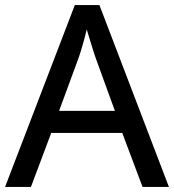

<svg xmlns="http://www.w3.org/2000/svg" viewBox="-20 -737 687 757"><path d="M542 0 462 -213H182L102 0H0L275 -717H372L646 0ZM357 -509Q354 -518 347 -539.5Q340 -561 333 -584.5Q326 -608 322 -621Q315 -591 305.5 -558.5Q296 -526 290 -509L213 -300H433Z"/></svg>

Font: Noto Sans Kayah Li Medium
Style: Regular
Weight: 500
Designer: Monotype Design Team, Sérgio Martins
Foundry: Monotype Imaging Inc.
Version: Version 2.002; ttfautohint (v1.8.4.7-5d5b)